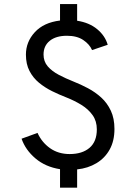

<svg xmlns="http://www.w3.org/2000/svg" viewBox="-20 -808 656 926"><path d="M269.5 97V8Q199.5 -3 151.2 -43.8Q103 -84.5 84 -139L161 -167Q181.5 -121.5 221.5 -93.2Q261.5 -65 316 -65Q376.5 -65 411.8 -95Q447 -125 447 -184Q447 -224 426.5 -252.8Q406 -281.5 372.8 -302Q339.5 -322.5 301.5 -337.5Q266.5 -351 231.5 -368.2Q196.5 -385.5 168 -409Q139.5 -432.5 122.2 -465.8Q105 -499 105 -544.5Q105 -606 148 -652.8Q191 -699.5 269.5 -709V-788.5H352V-708Q410.5 -699 448.8 -667.2Q487 -635.5 499.5 -592L424 -566.5Q412 -594.5 381.5 -615Q351 -635.5 303 -635.5Q250 -635.5 220 -611.2Q190 -587 190 -545Q190 -511.5 210.2 -488Q230.5 -464.5 263.8 -447Q297 -429.5 335 -414.5Q369.5 -401 404.2 -382.5Q439 -364 468 -337.8Q497 -311.5 514.5 -274.2Q532 -237 532 -186Q532 -128.5 509 -87Q486 -45.5 445.2 -21Q404.5 3.5 352 9V97Z"/></svg>

Font: Overpass Mono
Style: Regular
Weight: 400
Designer: Delve Withrington, Dave Bailey
Foundry: Delve Fonts LLC
Version: Version 4.000